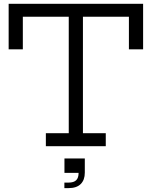

<svg xmlns="http://www.w3.org/2000/svg" viewBox="-20 -772 801 1014"><path d="M735.8 -752V-511.6H660.8V-683.6H418V-68.4H538.6V0H222.2V-68.4H343.1V-683.6H100.6V-511.6H25.7V-752ZM320.4 64.8H427.9V119.8L400 140.8H320.4ZM395.1 75.2H427.9V139.7Q427.9 178.5 406.2 200Q384.5 221.5 341.8 221.5H320V192.3H341.8Q369.7 192.3 382.4 179.8Q395.1 167.3 395.1 141Z"/></svg>

Font: Hepta Slab ExtraLight
Style: Regular
Weight: 200
Designer: Michael LaGattuta
Foundry: Michael LaGattuta
Version: Version 1.100